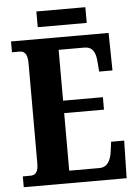

<svg xmlns="http://www.w3.org/2000/svg" viewBox="-58 -893 665 937"><g transform="rotate(-5 275.0 -424.5)"><path d="M156 -772H396V-849H156ZM20 0H524L528 -184H464L458 -138C452 -94 436 -61 396 -61H248V-343H443V-404H248V-653H373C414 -653 429 -626 432 -576L436 -530H501L498 -714H20V-661H55C76 -661 96 -654 96 -600V-109C96 -69 83 -53 57 -53H20Z"/></g></svg>

Font: Noto Serif Bengali ExtraCondensed ExtraBold
Style: Regular
Weight: 800
Width: 2
Designer: Juan Bruce, Universal Thirst, Indian Type Foundry and the Monotype Design Team.
Foundry: Monotype Imaging Inc.
Version: Version 2.003